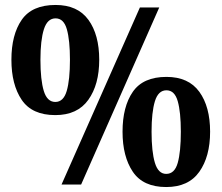

<svg xmlns="http://www.w3.org/2000/svg" viewBox="-20 -744 893 774"><path d="M203 -280Q109 -280 67.5 -341.5Q26 -403 26 -503Q26 -604 67.5 -664Q109 -724 204 -724Q293 -724 336.5 -664Q380 -604 380 -503Q380 -403 336 -341.5Q292 -280 203 -280ZM228 0 544 -714H622L307 0ZM203 -333Q236 -333 249 -377.5Q262 -422 262 -503Q262 -582 249.5 -626Q237 -670 204 -670Q171 -670 157 -626Q143 -582 143 -503Q143 -422 156.5 -377.5Q170 -333 203 -333ZM650 10Q557 10 515.5 -51.5Q474 -113 474 -213Q474 -314 515.5 -374Q557 -434 651 -434Q740 -434 783.5 -374Q827 -314 827 -213Q827 -113 783.5 -51.5Q740 10 650 10ZM650 -43Q684 -43 696.5 -87.5Q709 -132 709 -213Q709 -292 696.5 -336Q684 -380 651 -380Q618 -380 604.5 -336Q591 -292 591 -213Q591 -132 604.5 -87.5Q618 -43 650 -43Z"/></svg>

Font: Noto Serif Armenian SemiCondensed ExtraBold
Style: Regular
Weight: 800
Width: 4
Designer: Monotype Design Team
Foundry: Monotype Imaging Inc.
Version: Version 2.008; ttfautohint (v1.8.4.7-5d5b)